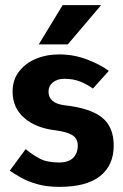

<svg xmlns="http://www.w3.org/2000/svg" viewBox="-20 -720 481 748"><path d="M18 -55 80 -139Q108 -116 136 -101.5Q164 -87 211 -87Q247 -87 265 -105Q283 -123 283 -153Q283 -180 262.5 -193Q242 -206 198 -212Q120 -221 74.5 -260.5Q29 -300 29 -363Q29 -408 53.5 -440.5Q78 -473 119 -490.5Q160 -508 211 -508Q267 -508 318.5 -488.5Q370 -469 404 -444L342 -375Q320 -391 293 -402Q266 -413 231 -413Q203 -413 186 -399Q169 -385 169 -363Q169 -318 231 -310Q331 -299 377 -262.5Q423 -226 423 -153Q423 -76 370 -34Q317 8 211 8Q161 8 123.5 -3Q86 -14 60 -29Q34 -44 18 -55ZM374 -700 244 -547H131L224 -700Z"/></svg>

Font: Epunda Sans
Style: Bold
Weight: 700
Designer: Simon Atzbach
Foundry: typofactur
Version: Version 2.204; ttfautohint (v1.8.4.7-5d5b)